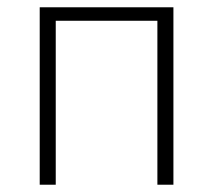

<svg xmlns="http://www.w3.org/2000/svg" viewBox="-20 -507 585 527"><path d="M89 0V-487H456V0H412V-450H133V0Z"/></svg>

Font: Nunito Sans 10pt SemiCondensed ExtraLight
Style: Regular
Weight: 250
Width: 4
Designer: Vernon Adams
Foundry: Vernon Adams
Version: Version 3.101;gftools[0.9.27]